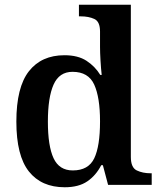

<svg xmlns="http://www.w3.org/2000/svg" viewBox="-20 -780 676 810"><path d="M253 10Q155 10 102 -56.5Q49 -123 49 -267Q49 -412 102 -479.5Q155 -547 252 -547Q309 -547 345 -523.5Q381 -500 403 -464H409Q406 -491 404 -524.5Q402 -558 402 -582V-647Q402 -689 378 -700Q354 -711 321 -711H313V-760H532V-118Q532 -73 557 -61Q582 -49 615 -49H620V0H436L414 -83H407Q385 -40 348.5 -15Q312 10 253 10ZM287 -61Q353 -61 377.5 -112Q402 -163 402 -268Q402 -369 377.5 -423Q353 -477 286 -477Q230 -477 206 -423Q182 -369 182 -267Q182 -164 206 -112.5Q230 -61 287 -61Z"/></svg>

Font: Noto Serif Toto SemiBold
Style: Regular
Weight: 600
Designer: Monotype Design Team
Foundry: Monotype Imaging Inc.
Version: Version 2.001; ttfautohint (v1.8.4.7-5d5b)